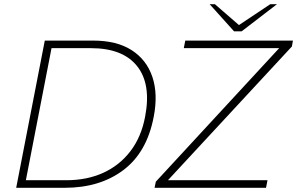

<svg xmlns="http://www.w3.org/2000/svg" viewBox="-20 -893 1413 913"><path d="M57 0 193 -700H423Q535 -700 606 -654.5Q677 -609 704.5 -527.5Q732 -446 711 -338Q679 -169 567 -84.5Q455 0 288 0ZM103 -36H295Q394 -36 471.5 -71.5Q549 -107 600.5 -174.5Q652 -242 670 -338Q700 -493 632 -578.5Q564 -664 412 -664H225ZM715 0 721 -29 1338 -697 1352 -664H854L861 -700H1373L1368 -672L748 -3L734 -36H1252L1245 0ZM1093 -744 1112 -771 1265 -873H1297L1129 -744ZM1093 -744 977 -873H1002L1124 -767L1129 -744Z"/></svg>

Font: REM Thin
Style: Italic
Weight: 250
Italic angle: -11°
Designer: Octavio Pardo
Foundry: Ashler Design
Version: Version 1.005;gftools[0.9.28]